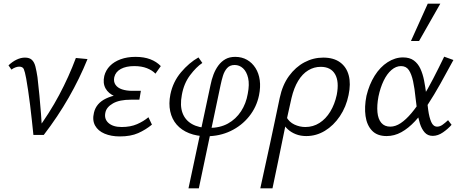

<svg xmlns="http://www.w3.org/2000/svg" viewBox="-20 -731 2499 1040"><path d="M161 0Q157 -38 152.5 -80Q148 -122 143 -162.5Q138 -203 132.5 -240Q127 -277 122 -305Q115 -343 109 -356.5Q103 -370 84 -370Q74 -370 62.5 -365.5Q51 -361 42 -354L26 -377Q47 -397 70 -408Q93 -419 115 -419Q140 -419 153 -406.5Q166 -394 172 -370Q178 -346 183 -313Q189 -264 193.5 -214.5Q198 -165 202 -115.5Q206 -66 207 -17L177 -22Q248 -118 300.5 -216.5Q353 -315 391 -417L454 -411Q411 -305 352 -202Q293 -99 217 0Z M629 8Q582 8 546.5 -7Q511 -22 495 -51Q479 -80 489 -121Q501 -172 554.5 -197.5Q608 -223 689 -223L686 -194Q639 -194 603 -209Q567 -224 551.5 -252.5Q536 -281 545 -320Q553 -351 575.5 -374Q598 -397 633.5 -410Q669 -423 714 -423Q760 -423 794 -410Q828 -397 851 -373L822 -332Q805 -350 776 -361.5Q747 -373 707 -373Q663 -373 634.5 -357.5Q606 -342 599 -313Q594 -289 605.5 -272Q617 -255 641 -247Q665 -239 697 -239H743L735 -191H689Q627 -191 592 -171Q557 -151 551 -122Q543 -87 567.5 -65Q592 -43 639 -43Q687 -43 722.5 -58.5Q758 -74 784 -96L803 -56Q769 -28 728.5 -10Q688 8 629 8Z M1001 289 1120 -269Q1126 -300 1136.5 -327.5Q1147 -355 1163 -376.5Q1179 -398 1201 -410.5Q1223 -423 1254 -423Q1290 -423 1318 -407Q1346 -391 1364 -362.5Q1382 -334 1387 -296.5Q1392 -259 1383 -215Q1370 -151 1329.5 -100.5Q1289 -50 1229.5 -21.5Q1170 7 1099 7Q1046 7 1004.5 -9.5Q963 -26 937 -56Q911 -86 902 -128Q893 -170 903 -220Q917 -288 960.5 -339.5Q1004 -391 1055 -420L1076 -390Q1043 -368 1009.5 -323.5Q976 -279 965 -217Q954 -159 968.5 -119.5Q983 -80 1020 -59Q1057 -38 1111 -38Q1172 -38 1215 -62Q1258 -86 1285.5 -128Q1313 -170 1322 -223Q1332 -274 1324 -308.5Q1316 -343 1296.5 -361Q1277 -379 1251 -379Q1225 -379 1210 -362Q1195 -345 1187.5 -320Q1180 -295 1175 -271L1057 289Z M1390 289Q1404 225 1417 165Q1430 105 1443 46Q1456 -13 1468.5 -74Q1481 -135 1495 -200Q1510 -271 1545.5 -319.5Q1581 -368 1629 -393.5Q1677 -419 1731 -419Q1787 -419 1822 -393.5Q1857 -368 1869 -322.5Q1881 -277 1868 -216Q1855 -152 1821 -101.5Q1787 -51 1740 -22.5Q1693 6 1639 6Q1608 6 1582.5 -4Q1557 -14 1538.5 -31Q1520 -48 1511 -70L1531 -98Q1546 -70 1574.5 -56.5Q1603 -43 1634 -43Q1676 -43 1710.5 -65Q1745 -87 1769 -126.5Q1793 -166 1804 -217Q1818 -289 1795 -329Q1772 -369 1717 -369Q1681 -369 1649.5 -350Q1618 -331 1595 -293Q1572 -255 1559 -200Q1547 -147 1538.5 -108Q1530 -69 1522.5 -33Q1515 3 1506.5 45Q1498 87 1486 145.5Q1474 204 1456 289Z M2074 6Q2023 6 1995 -23.5Q1967 -53 1960 -102.5Q1953 -152 1965 -212Q1980 -274 2009.5 -321Q2039 -368 2079.5 -394Q2120 -420 2163 -420Q2199 -420 2221.5 -403.5Q2244 -387 2257 -359Q2270 -331 2277 -295.5Q2284 -260 2289 -220Q2294 -175 2299.5 -135Q2305 -95 2316 -70Q2327 -45 2348 -45Q2363 -45 2377.5 -55.5Q2392 -66 2407 -80L2426 -55Q2407 -33 2379.5 -14Q2352 5 2324 5Q2297 5 2280.5 -13.5Q2264 -32 2254.5 -62Q2245 -92 2240 -128Q2235 -164 2231 -200Q2226 -252 2217.5 -291Q2209 -330 2194.5 -351.5Q2180 -373 2152 -373Q2125 -373 2100.5 -352Q2076 -331 2058 -293.5Q2040 -256 2030 -208Q2021 -160 2024.5 -123Q2028 -86 2045.5 -65.5Q2063 -45 2094 -45Q2122 -45 2150.5 -64Q2179 -83 2208.5 -118Q2238 -153 2267.5 -200.5Q2297 -248 2326.5 -305Q2356 -362 2386 -424L2436 -406Q2400 -339 2365.5 -277.5Q2331 -216 2297 -164Q2263 -112 2227.5 -74Q2192 -36 2154 -15Q2116 6 2074 6ZM2206 -509 2297 -711H2365L2250 -509Z"/></svg>

Font: Ysabeau Office
Style: Italic
Weight: 400
Italic angle: -12°
Designer: Christian Thalmann (Catharsis Fonts)
Version: Version 2.001;gftools[0.9.30]; featfreeze: tnum,lnum,ss02